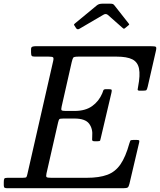

<svg xmlns="http://www.w3.org/2000/svg" viewBox="-60 -994 845 1014"><path d="M342 -845 334.5 -857Q330 -862.5 330.8 -864.5Q331.5 -866.5 338 -872L452 -966Q462.5 -974.5 480 -974.5H522.5Q532.5 -974.5 536.5 -972.5Q540.5 -970.5 544 -966L619.5 -870Q622.5 -866.5 622.5 -865Q622.5 -863.5 617.5 -859.5L603 -847.5Q596.5 -842 594.5 -842.2Q592.5 -842.5 587 -847L510 -915Q499 -924.5 485 -915.5L359.5 -842Q349.5 -835.5 342 -845ZM246.5 -346 185.5 -78Q182 -62.5 186 -58.8Q190 -55 210 -55H398Q464 -55 506.5 -70.8Q549 -86.5 576.2 -126Q603.5 -165.5 623 -236Q626 -246.5 628.2 -250.8Q630.5 -255 645 -255H660Q671.5 -255 674.2 -252.8Q677 -250.5 675 -242L623.5 -23Q620 -8.5 614.8 -4.2Q609.5 0 591 0H-22Q-31 0 -35.5 -2.5Q-40 -5 -40 -15V-32Q-40 -46.5 -37 -50.8Q-34 -55 -20 -55H59Q76.5 -55 79.2 -58.5Q82 -62 85 -76L221 -672.5Q224.5 -688 219.8 -691.5Q215 -695 196 -695H124Q110 -695 107 -699.5Q104 -704 104 -718V-734Q104 -745 111.2 -747.5Q118.5 -750 128 -750H736Q758 -750 762.8 -746.8Q767.5 -743.5 763.5 -726L720 -536Q716.5 -522 713.5 -518.5Q710.5 -515 693 -515H678.5Q666 -515 667 -521.8Q668 -528.5 669.5 -537Q681 -597 674.2 -631.5Q667.5 -666 639 -680.5Q610.5 -695 555 -695H355Q330.5 -695 326.8 -689.5Q323 -684 318.5 -665L265.5 -431Q262 -416 265.2 -412Q268.5 -408 288 -408H333Q391 -408 426.8 -433.8Q462.5 -459.5 480 -501Q483.5 -509.5 485.5 -516.2Q487.5 -523 499.5 -523H515Q528.5 -523 529.8 -519Q531 -515 528.5 -504L472.5 -266Q470.5 -256.5 469 -252.2Q467.5 -248 455 -248H439Q426.5 -248 426.5 -256Q426.5 -264 427 -273Q431 -314 410.5 -341Q390 -368 333 -368H275Q256.5 -368 253.2 -364.5Q250 -361 246.5 -346Z"/></svg>

Font: Besley*
Style: Italic
Weight: 400
Italic angle: -13°
Designer: Owen Earl
Foundry: indestructible type*
Version: Version 2.000; ttfautohint (v1.8.3)